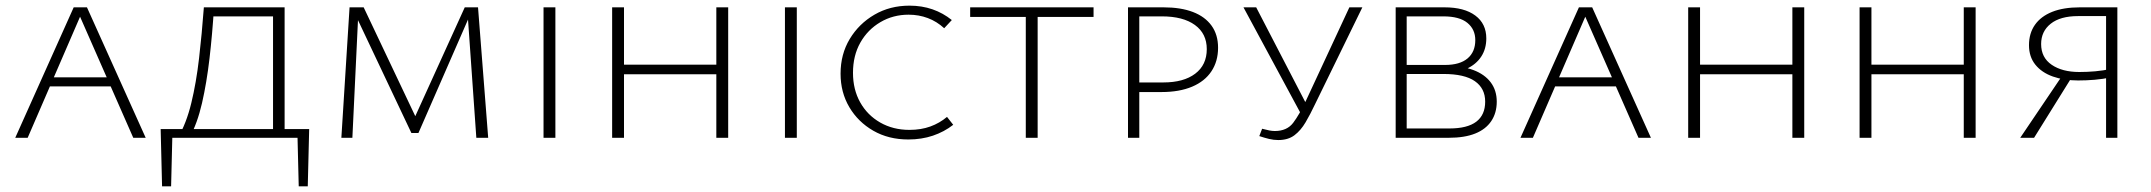

<svg xmlns="http://www.w3.org/2000/svg" viewBox="-20 -488 7617 680"><path d="M34 0 241 -462H288L496 0H452L256 -446H271L78 0ZM135 -182 147 -214H376L391 -182Z M610 0Q640 -51 657.5 -123Q675 -195 685 -281.5Q695 -368 702 -462H738Q732 -367 722 -281Q712 -195 695.5 -123Q679 -51 651 0ZM554 172 549 -31H591L586 172ZM564 0 557 -31H1075L1057 0ZM1038 172 1033 -31H1075L1070 172ZM947 0V-462H988V0ZM723 -430V-462H966V-430Z M1667 0 1636 -441 1649 -445 1462 -17H1437L1233 -448L1242 -462H1268L1461 -55H1441L1626 -462H1673L1709 0ZM1189 0 1218 -462H1250L1228 0Z M1905 0V-462H1947V0Z M2517 0V-462H2559V0ZM2148 0V-462H2190V0ZM2162 -225V-259H2544V-225Z M2760 0V-462H2802V0Z M3197 6Q3127 6 3073 -25Q3019 -56 2988 -108.5Q2957 -161 2957 -227Q2957 -296 2989.5 -350Q3022 -404 3077 -436Q3132 -468 3201 -468Q3245 -468 3282.5 -455Q3320 -442 3351 -417L3324 -388Q3298 -412 3266 -424Q3234 -436 3198 -436Q3143 -436 3098 -409.5Q3053 -383 3027 -337Q3001 -291 3001 -230Q3001 -171 3026.5 -125.5Q3052 -80 3097.5 -54Q3143 -28 3201 -28Q3242 -28 3275 -40Q3308 -52 3334 -74L3356 -46Q3324 -21 3284 -7.5Q3244 6 3197 6Z M3613 0V-462H3655V0ZM3416 -428V-462H3853V-428Z M3975 0V-462H4101Q4162 -462 4205 -445.5Q4248 -429 4271 -397Q4294 -365 4294 -319Q4294 -271 4270.5 -235.5Q4247 -200 4202 -181Q4157 -162 4094 -162H3995V-196H4100Q4172 -196 4213 -227Q4254 -258 4254 -314Q4254 -369 4212 -399.5Q4170 -430 4095 -430H4015V0Z M4507 8Q4491 8 4474.5 4Q4458 0 4440 -6L4450 -32Q4465 -28 4475.5 -26Q4486 -24 4495 -24Q4538 -24 4560 -53Q4582 -82 4606 -133L4759 -462H4805L4637 -118Q4621 -84 4604 -55Q4587 -26 4564.5 -9Q4542 8 4507 8ZM4590 -80 4384 -462H4429L4613 -107Z M4923 0V-462H5096Q5166 -462 5205 -433Q5244 -404 5244 -352Q5244 -315 5226 -287.5Q5208 -260 5174.5 -244.5Q5141 -229 5094 -229L5100 -255Q5158 -255 5198 -240Q5238 -225 5259.5 -196.5Q5281 -168 5281 -128Q5281 -88 5261.5 -59Q5242 -30 5204.5 -15Q5167 0 5111 0ZM4962 -33H5113Q5177 -33 5208.5 -57Q5240 -81 5240 -128Q5240 -175 5203.5 -200.5Q5167 -226 5092 -226H4950V-258H5098Q5150 -258 5177.5 -281Q5205 -304 5205 -346Q5205 -384 5177 -407Q5149 -430 5092 -430H4962Z M5365 0 5572 -462H5619L5827 0H5783L5587 -446H5602L5409 0ZM5466 -182 5478 -214H5707L5722 -182Z M6328 0V-462H6370V0ZM5959 0V-462H6001V0ZM5973 -225V-259H6355V-225Z M6935 0V-462H6977V0ZM6566 0V-462H6608V0ZM6580 -225V-259H6962V-225Z M7439 0V-431H7340Q7277 -431 7243 -404Q7209 -377 7209 -332Q7209 -284 7246.5 -258.5Q7284 -233 7344 -233Q7373 -233 7401 -235.5Q7429 -238 7457 -244V-214Q7428 -208 7398.5 -205.5Q7369 -203 7340 -203Q7290 -203 7250.5 -217Q7211 -231 7188.5 -259Q7166 -287 7166 -328Q7166 -370 7187 -400Q7208 -430 7248 -446Q7288 -462 7346 -462H7479V0ZM7135 0 7287 -225 7316 -212 7184 0Z"/></svg>

Font: Ysabeau SC ExtraLight
Style: Regular
Weight: 250
Designer: Christian Thalmann (Catharsis Fonts)
Version: Version 2.001;gftools[0.9.30]; featfreeze: smcp